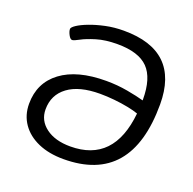

<svg xmlns="http://www.w3.org/2000/svg" viewBox="-126 -834 978 971"><g transform="rotate(20 363.0 -348.5)"><path d="M313 9Q235 9 177 -16.5Q119 -42 87 -88Q55 -134 55 -195Q55 -308 141 -372.5Q227 -437 383 -437Q443 -437 498.5 -427Q554 -417 589 -407V-411Q589 -527 538 -579Q487 -631 373 -631Q308 -631 260.5 -616.5Q213 -602 185.5 -587Q158 -572 149 -572Q139 -572 129.5 -590Q120 -608 120 -621Q120 -630 141 -644Q162 -658 198.5 -672Q235 -686 281.5 -696Q328 -706 380 -706Q679 -706 679 -418Q679 9 313 9ZM143 -197Q143 -137 192.5 -100Q242 -63 324 -63Q558 -63 585 -335Q563 -343 528 -350Q493 -357 453 -361Q413 -365 376 -365Q264 -365 203.5 -320Q143 -275 143 -197Z"/></g></svg>

Font: Asap Semi Expanded Semi Expanded Regular
Style: Italic
Weight: 400
Width: 6
Italic angle: -6°
Designer: Pablo Cosgaya
Foundry: Omnibus-Type
Version: Version 3.001; ttfautohint (v1.8.4.7-5d5b)